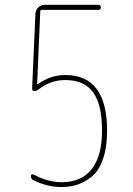

<svg xmlns="http://www.w3.org/2000/svg" viewBox="-20 -750 540 780"><path d="M116.2 -17.6Q105.5 -22.5 105.5 -35.2Q105.5 -39.1 108.9 -41Q112.3 -43 116.2 -41Q174.8 -9.8 230.5 -9.8Q311.5 -9.8 353 -63.5Q394.5 -117.2 394.5 -219.7Q394.5 -325.2 358.4 -375Q322.3 -424.8 245.1 -424.8Q184.6 -424.8 136.7 -386.7Q127.9 -379.9 120.1 -379.9Q110.4 -379.9 110.4 -389.6L124 -695.3Q125 -710 135.7 -720.2Q146.5 -730.5 161.1 -730.5H379.9Q389.6 -730.5 389.6 -720.2Q389.6 -710 379.9 -710H150.4Q144.5 -710 143.6 -705.1L130.9 -408.2Q130.9 -407.2 131.8 -407.2Q132.8 -407.2 133.8 -408.2Q185.5 -445.3 245.1 -445.3Q415 -445.3 415 -219.7Q415 -151.4 398.4 -104Q381.8 -56.6 353.5 -33.2Q325.2 -9.8 294.9 0Q264.6 9.8 230.5 9.8Q174.8 10.7 116.2 -17.6Z"/></svg>

Font: Rounded Mgen+ 1mn thin
Style: Regular
Weight: 100
Designer: [Source Han Sans]
Ryoko NISHIZUKA  (kana & ideographs); Paul D. Hunt (Latin, Greek & Cyrillic); Wenlong ZHANG  (bopomofo
Version: Version 1.059.20150602